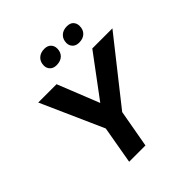

<svg xmlns="http://www.w3.org/2000/svg" viewBox="-230 -1044 1208 1208"><g transform="rotate(-45 374.0 -440.0)"><path d="M229 0 273 -252 88 -668H251L362 -390L569 -668H748L419 -252L374 0ZM537 -752Q509 -752 493.5 -768Q478 -784 478 -807Q478 -840 499 -860Q520 -880 554 -880Q584 -880 598.5 -864Q613 -848 613 -824Q613 -791 592.5 -771.5Q572 -752 537 -752ZM336 -752Q308 -752 292.5 -768Q277 -784 277 -807Q277 -840 298 -860Q319 -880 354 -880Q382 -880 397.5 -864Q413 -848 413 -824Q413 -791 392.5 -771.5Q372 -752 336 -752Z"/></g></svg>

Font: Gantari
Style: Bold Italic
Weight: 700
Italic angle: -10°
Designer: Anugrah Pasau
Foundry: Lafontype
Version: Version 1.000; ttfautohint (v1.8.4.7-5d5b)